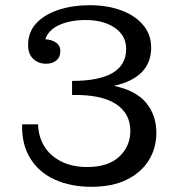

<svg xmlns="http://www.w3.org/2000/svg" viewBox="-20 -710 691 738"><path d="M331 8Q252 8 191 -19.5Q130 -47 96.5 -101Q63 -155 65 -232H126Q130 -154 182 -111Q234 -68 315 -68Q396 -68 438.5 -108Q481 -148 481 -207Q481 -274 425 -310.5Q369 -347 257 -345V-399Q465 -399 465 -522Q465 -573 421.5 -603Q378 -633 309 -633Q251 -633 209 -614.5Q167 -596 154 -559Q178 -558 195 -546.5Q212 -535 212 -513Q212 -491 197 -478Q182 -465 157 -465Q128 -465 108 -483.5Q88 -502 88 -537Q88 -587 120 -621Q152 -655 206 -672.5Q260 -690 325 -690Q393 -690 446.5 -670Q500 -650 530.5 -613.5Q561 -577 561 -527Q561 -412 418 -380Q503 -362 542 -314.5Q581 -267 581 -200Q581 -141 552 -94Q523 -47 467.5 -19.5Q412 8 331 8Z"/></svg>

Font: Montagu Slab 16pt
Style: Regular
Weight: 400
Designer: Florian Karsten
Foundry: Florian Karsten
Version: Version 1.000; ttfautohint (v1.8.3)